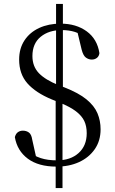

<svg xmlns="http://www.w3.org/2000/svg" viewBox="-20 -838 590 983"><path d="M269 15Q177 15 122.5 -25.5Q68 -66 56 -136Q61 -154 72 -161.5Q83 -169 97 -169Q115 -169 128 -159.5Q141 -150 145 -123L168 -20L115 -69Q153 -40 188.5 -28.5Q224 -17 272 -17Q341 -17 382.5 -54.5Q424 -92 424 -156Q424 -192 411.5 -218.5Q399 -245 369 -268Q339 -291 285 -313L245 -329Q163 -363 120.5 -411Q78 -459 78 -533Q78 -590 105.5 -631.5Q133 -673 181 -695Q229 -717 290 -717Q370 -717 424 -677.5Q478 -638 489 -566Q487 -550 476 -541.5Q465 -533 450 -533Q434 -533 420 -543Q406 -553 398 -584L374 -684L431 -636Q394 -665 363.5 -674.5Q333 -684 296 -684Q230 -684 188 -649.5Q146 -615 146 -551Q146 -498 179 -463.5Q212 -429 280 -402L309 -391Q383 -362 423 -329Q463 -296 479 -258Q495 -220 495 -176Q495 -117 465 -74Q435 -31 384.5 -8Q334 15 269 15ZM265 125V-355H300V125ZM267 -355V-818H302V-355Z"/></svg>

Font: Noto Serif KR ExtraLight
Style: Regular
Weight: 400
Version: Version 2.002-H1;hotconv 1.1.0;makeotfexe 2.6.0